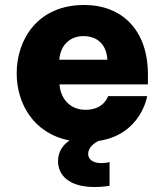

<svg xmlns="http://www.w3.org/2000/svg" viewBox="-20 -560 661 771"><path d="M360 191C394 191 420 186 420 186V91C420 91 403 95 387 95C349 95 334 77 334 58C334 31 360 14 375 6C547 -19 571 -174 571 -174H414C414 -174 398 -119 324 -119C259 -119 223 -166 219 -221H574V-261C574 -439 470 -540 318 -540C130 -540 47 -400 47 -266C47 -145 114 -24 259 4C234 21 213 48 213 87C213 143 256 191 360 191ZM218 -320C223 -382 264 -415 315 -415C369 -415 408 -383 411 -320Z"/></svg>

Font: Be Vietnam Pro ExtraBold
Style: Regular
Weight: 800
Designer: Lam Bao, Tony Le, Vietanh Nguyen
Foundry: Yellow Type Foundry
Version: Version 1.002